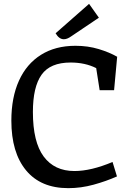

<svg xmlns="http://www.w3.org/2000/svg" viewBox="-20 -968 658 998"><path d="M39 -341Q39 -461 78.5 -548.5Q118 -636 193 -683Q268 -730 372 -730Q437 -730 493 -713Q549 -696 589 -673L573 -499H498L480 -614Q422 -643 347 -643Q241 -643 196 -579.5Q151 -516 151 -386Q151 -230 207 -154.5Q263 -79 367 -79Q453 -79 565 -126L588 -51Q532 -26 466.5 -8Q401 10 335 10Q192 10 115.5 -82.5Q39 -175 39 -341ZM269 -795 443 -948 494 -876 350 -779Q329 -764 312 -764Q287 -764 269 -795Z"/></svg>

Font: Enriqueta Medium
Style: Regular
Weight: 500
Designer: Viviana Monsalve, Gustavo Ibarra
Foundry: 72Puntos
Version: Version 2.000